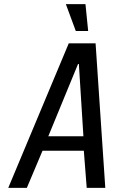

<svg xmlns="http://www.w3.org/2000/svg" viewBox="-20 -910 550 930"><path d="M20 0 313 -700H443L490 0H400L386 -180H186L110 0ZM214 -250H384L362 -600H358ZM347 -760 299 -890H394L407 -760Z"/></svg>

Font: Cuprum
Style: Italic
Weight: 400
Italic angle: -10°
Designer: Jovanny Lemonad
Foundry: Jovanny Lemonad
Version: Version 3.000